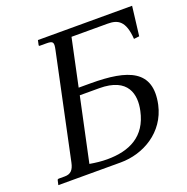

<svg xmlns="http://www.w3.org/2000/svg" viewBox="-118 -755 840 864"><g transform="rotate(-20 302.5 -322.5)"><path d="M213 -576 107 -75C100 -42 86 -27 58 -27H28C25 -26 22 -25 22 -22L17 0H316C424 0 536 -63 563 -186C596 -342 490 -381 310 -381H253L301 -607H474C522 -607 556 -591 562 -502L588 -505L605 -645H154L149 -622C149 -619 150 -618 153 -618H183C216 -618 221 -613 213 -576ZM246 -347H339C478 -347 494 -261 478 -188C454 -73 370 -34 264 -34C237 -34 210 -37 181 -42Z"/></g></svg>

Font: Libertinus Sans
Style: Italic
Weight: 400
Italic angle: -12°
Designer: Philipp H. Poll, Khaled Hosny
Foundry: Caleb Maclennan
Version: Version 7.050;RELEASE